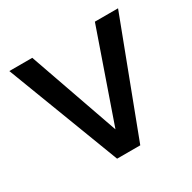

<svg xmlns="http://www.w3.org/2000/svg" viewBox="-117 -607 726 725"><g transform="rotate(-30 246.0 -245.0)"><path d="M483 -490 297 0H196L9 -490H109L246 -99L382 -490Z"/></g></svg>

Font: Cabin
Style: Regular
Weight: 400
Designer: Pablo Impallari
Foundry: Pablo Impallari
Version: Version 1.007